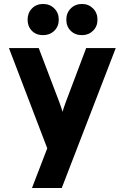

<svg xmlns="http://www.w3.org/2000/svg" viewBox="-20 -753 628 967"><path d="M197 -576Q162 -576 140.5 -598Q119 -620 119 -654Q119 -688 141 -710.5Q163 -733 197 -733Q231 -733 253.5 -710.5Q276 -688 276 -654Q276 -620 253.5 -598Q231 -576 197 -576ZM393 -576Q358 -576 336 -598Q314 -620 314 -654Q314 -688 336.5 -710.5Q359 -733 393 -733Q426 -733 448.5 -710.5Q471 -688 471 -654Q471 -620 448.5 -598Q426 -576 393 -576ZM141 194 218 -6 25 -511H175L279 -238Q290 -208 295 -190Q300 -208 311 -238L414 -511H563L291 194Z"/></svg>

Font: Overpass Heavy
Style: Regular
Weight: 900
Designer: Delve Withrington, Thomas Jockin
Foundry: Delve Fonts
Version: Version 3.000;DELV;Overpass